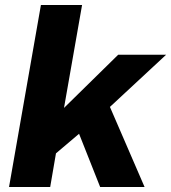

<svg xmlns="http://www.w3.org/2000/svg" viewBox="-20 -745 682 765"><path d="M16 0H180L203 -134L295 -212L379 0H556L418 -319L642 -527H451L235 -315L307 -725H143Z"/></svg>

Font: Archivo ExtraBold
Style: Italic
Weight: 800
Italic angle: -10°
Designer: Hector Gatti
Foundry: Omnibus-Type
Version: Version 2.001